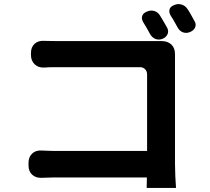

<svg xmlns="http://www.w3.org/2000/svg" viewBox="-20 -875 1040 949"><path d="M707 -818Q725 -826 743 -820.5Q761 -815 771 -798Q779 -785 789 -768Q799 -751 805 -740Q815 -723 808.5 -707Q802 -691 783 -683Q765 -676 748.5 -682.5Q732 -689 722 -706Q715 -720 705 -737Q695 -754 688 -765Q678 -782 683 -796.5Q688 -811 707 -818ZM841 -850Q859 -858 877.5 -852.5Q896 -847 907 -830Q916 -817 925 -800.5Q934 -784 940 -773Q951 -757 945 -741Q939 -725 920 -717Q902 -709 885 -715Q868 -721 858 -739Q850 -753 841 -769.5Q832 -786 824 -797Q814 -814 818 -828.5Q822 -843 841 -850ZM121 -70Q121 -99 139 -116Q157 -133 186 -131Q193 -131 211 -130Q229 -129 245 -129H707V-507Q707 -523 697 -533Q687 -543 672 -543H257Q241 -543 222.5 -542.5Q204 -542 198 -541Q169 -540 151 -557.5Q133 -575 133 -604V-613Q133 -642 151 -658.5Q169 -675 198 -673Q207 -673 226.5 -672.5Q246 -672 257 -672H760Q762 -672 768 -672Q774 -672 778 -672Q810 -672 828 -654Q846 -636 845 -604Q845 -601 845 -601Q845 -601 845 -598.5Q845 -596 845 -582V-64Q845 -38 846.5 -3.5Q848 31 850 54H705L706 2H249Q232 2 212.5 3Q193 4 186 4Q157 5 139 -11.5Q121 -28 121 -57Z"/></svg>

Font: Chiron GoRound TC
Style: Bold
Weight: 700
Designer: Ryoko NISHIZUKA 西塚涼子 (kana, bopomofo & ideographs); Paul D. Hunt (Latin, Greek & Cyrillic); Sandoll Communications 산돌커뮤니
Foundry: Adobe
Version: Version 1.000;hotconv 1.1.1;makeotfexe 2.6.0